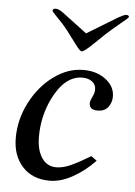

<svg xmlns="http://www.w3.org/2000/svg" viewBox="-50 -696 522 744"><g transform="rotate(5 211.0 -324.0)"><path d="M26 -145Q26 -217 60 -283Q94 -349 149 -389.5Q204 -430 265 -430Q317 -430 352 -403Q387 -376 387 -337Q387 -314 373.5 -296Q360 -278 332 -278Q300 -278 300 -304Q300 -313 308 -329Q316 -345 316 -358Q316 -378 301 -389Q286 -400 263 -400Q195 -400 149 -307Q115 -237 115 -158Q115 -106 135.5 -75.5Q156 -45 192 -45Q219 -45 251 -60Q283 -75 324 -100L346 -84Q307 -43 260.5 -17Q214 9 171 9Q104 9 65 -33.5Q26 -76 26 -145ZM226 -526 190 -574Q171 -599 141 -629Q125 -645 125 -649Q125 -657 138 -657Q148 -657 165 -645L262 -572L382 -645Q404 -657 411 -657Q422 -657 422 -650Q422 -646 395 -625Q352 -589 336 -574L286 -526Q260 -502 252 -501Q244 -501 226 -526Z"/></g></svg>

Font: Unna
Style: Italic
Weight: 400
Italic angle: -8.05°
Designer: Jorge de Buen Unna
Foundry: Omnibus-Type
Version: Version 2.008